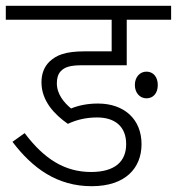

<svg xmlns="http://www.w3.org/2000/svg" viewBox="-20 -642 610 662"><path d="M315 -237C375 -237 415 -207 415 -145C415 -85 376 -49 294 -49C203 -49 132 -94 65 -183L23 -153C92 -62 177 0 296 0C412 0 468 -62 468 -145C468 -231 408 -285 318 -285C283 -285 252 -279 225 -268C201 -288 176 -317 176 -355C176 -372 180 -386 189 -396C203 -411 222 -417 264 -417H417V-574H570V-622H0V-574H365V-465H273C205 -465 174 -452 150 -429C133 -412 123 -389 123 -358C123 -294 168 -247 214 -215C246 -230 279 -237 315 -237ZM445 -349C445 -321 463 -303 485 -303C508 -303 524 -320 524 -349C524 -376 509 -395 485 -395C462 -395 445 -376 445 -349Z"/></svg>

Font: Noto Sans SemiCondensed Light
Style: Regular
Weight: 300
Width: 4
Designer: Monotype Design Team
Foundry: Monotype Imaging Inc.
Version: Version 2.013